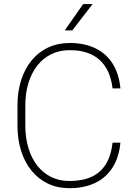

<svg xmlns="http://www.w3.org/2000/svg" viewBox="-20 -937 688 966"><path d="M546.4 -219.2H585.9Q578.6 -144.5 545.9 -93.5Q513.2 -42.5 458.3 -16.4Q403.3 9.8 329.1 9.8Q270 9.8 221.9 -12.9Q173.8 -35.6 139.4 -77.4Q105 -119.1 86.4 -177.2Q67.9 -235.4 67.9 -305.7V-405.3Q67.9 -476.1 86.4 -533.9Q105 -591.8 139.4 -633.5Q173.8 -675.3 222.4 -698Q271 -720.7 331.1 -720.7Q403.8 -720.7 458.5 -694.8Q513.2 -668.9 545.9 -617.9Q578.6 -566.9 585.9 -492.2H546.4Q539.1 -554.2 512.9 -596.9Q486.8 -639.6 441.4 -662.1Q396 -684.6 331.1 -684.6Q279.8 -684.6 238.8 -664.8Q197.8 -645 168.5 -608.2Q139.2 -571.3 123.3 -520.3Q107.4 -469.2 107.4 -406.2V-305.7Q107.4 -243.7 123 -192.1Q138.7 -140.6 167.5 -103.8Q196.3 -66.9 237.3 -46.6Q278.3 -26.4 329.1 -26.4Q394 -26.4 439.9 -47.1Q485.8 -67.9 512.5 -110.8Q539.1 -153.8 546.4 -219.2ZM305.7 -784.2 398.4 -916.5H445.8L343.8 -784.2Z"/></svg>

Font: Roboto ExtraLight
Style: Regular
Weight: 250
Designer: Christian Robertson
Foundry: Google
Version: Version 3.009; 2024